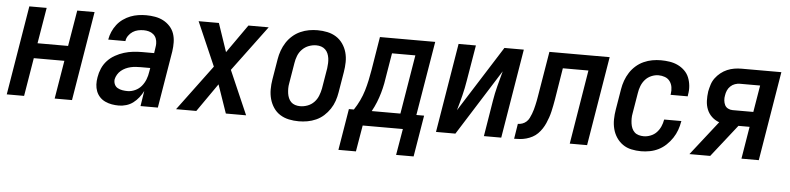

<svg xmlns="http://www.w3.org/2000/svg" viewBox="-43 -744 4586 1114"><g transform="rotate(5 2250.0 -187.5)"><path d="M4 0 90 -520H191L156 -311H334L369 -520H470L384 0H283L320 -223H142L105 0Z M657 8Q636 8 616 4.5Q596 1 577.5 -7.5Q559 -16 545.5 -30.5Q532 -45 525 -63.5Q518 -82 517 -102.5Q516 -123 520 -145Q524 -171 535 -196.5Q546 -222 565 -242.5Q584 -263 609 -277Q634 -291 660 -299Q686 -307 712.5 -310Q739 -313 765 -313H835L840 -347Q841 -352 841.5 -358Q842 -364 842 -369Q842 -385 836.5 -399Q831 -413 819.5 -422.5Q808 -432 793.5 -436Q779 -440 763 -440Q747 -440 730.5 -436.5Q714 -433 699.5 -423.5Q685 -414 675 -399.5Q665 -385 663 -369V-368H563V-369Q567 -392 576.5 -414Q586 -436 601 -455.5Q616 -475 636.5 -489.5Q657 -504 679 -512.5Q701 -521 724 -524.5Q747 -528 770 -528Q796 -528 822 -523.5Q848 -519 870 -507.5Q892 -496 909 -477.5Q926 -459 934 -435.5Q942 -412 942.5 -385.5Q943 -359 939 -332L884 0H783L797 -89Q787 -69 772.5 -50.5Q758 -32 740 -18.5Q722 -5 700 1.5Q678 8 657 8ZM700 -80Q722 -80 744 -90Q766 -100 781 -118Q796 -136 804.5 -158Q813 -180 816 -202L820 -225H765Q750 -225 735.5 -224Q721 -223 706 -219.5Q691 -216 677 -209.5Q663 -203 651 -193Q639 -183 631 -169.5Q623 -156 620 -142Q618 -126 624 -112.5Q630 -99 642.5 -92Q655 -85 670 -82.5Q685 -80 700 -80Z M990 0 1187 -265 1076 -520H1194L1250 -355L1366 -520H1484L1287 -255L1398 0H1280L1223 -165L1108 0Z M1705 8Q1675 8 1647 2Q1619 -4 1596 -18.5Q1573 -33 1557.5 -56Q1542 -79 1534.5 -106Q1527 -133 1527 -162.5Q1527 -192 1532 -221L1552 -341Q1556 -366 1565 -391Q1574 -416 1588.5 -438.5Q1603 -461 1623.5 -479Q1644 -497 1668.5 -508Q1693 -519 1718 -523.5Q1743 -528 1768 -528Q1798 -528 1826 -522Q1854 -516 1877 -501.5Q1900 -487 1916 -464Q1932 -441 1939.5 -414Q1947 -387 1946.5 -357.5Q1946 -328 1941 -299L1921 -179Q1917 -154 1908.5 -129Q1900 -104 1885 -81.5Q1870 -59 1850 -41Q1830 -23 1805.5 -12Q1781 -1 1755.5 3.5Q1730 8 1705 8ZM1705 -80Q1727 -80 1748.5 -88Q1770 -96 1786 -112.5Q1802 -129 1810.5 -150.5Q1819 -172 1823 -193L1843 -313Q1845 -328 1845.5 -343Q1846 -358 1844 -372Q1842 -386 1836.5 -399Q1831 -412 1821 -421.5Q1811 -431 1797.5 -435.5Q1784 -440 1769 -440Q1747 -440 1725.5 -432Q1704 -424 1687.5 -407.5Q1671 -391 1662.5 -369.5Q1654 -348 1651 -327L1631 -207Q1628 -192 1628 -177Q1628 -162 1630 -148Q1632 -134 1637.5 -121Q1643 -108 1652.5 -98.5Q1662 -89 1676 -84.5Q1690 -80 1705 -80Z M2051 153H1949L1989 -88H2018Q2036 -115 2050 -144.5Q2064 -174 2073 -204Q2082 -234 2088.5 -264.5Q2095 -295 2100 -325L2132 -520H2454L2382 -88H2427L2387 153H2285L2311 0H2077ZM2289 -88 2346 -432H2210L2190 -312Q2186 -283 2180.5 -254.5Q2175 -226 2167 -198Q2159 -170 2148 -142.5Q2137 -115 2122 -88Z M2504 0 2590 -520H2691L2656 -312Q2649 -268 2638 -224Q2627 -180 2614 -136L2857 -520H2970L2884 0H2783L2817 -208Q2824 -252 2835.5 -296Q2847 -340 2859 -384L2617 0Z M2959 0 2973 -88Q2986 -88 2999 -92.5Q3012 -97 3022.5 -106.5Q3033 -116 3039 -128.5Q3045 -141 3050 -153.5Q3055 -166 3058.5 -179Q3062 -192 3065 -205Q3068 -218 3070.5 -230.5Q3073 -243 3075 -256L3119 -520H3470L3384 0H3283L3354 -432H3205L3175 -247Q3172 -229 3168.5 -211.5Q3165 -194 3161 -176.5Q3157 -159 3151 -141.5Q3145 -124 3137.5 -107Q3130 -90 3119.5 -74Q3109 -58 3095.5 -44.5Q3082 -31 3065 -22Q3048 -13 3030 -8Q3012 -3 2994.5 -1.5Q2977 0 2959 0Z M3699 8Q3670 8 3642 2Q3614 -4 3592 -19.5Q3570 -35 3555 -57.5Q3540 -80 3533 -107Q3526 -134 3526.5 -163Q3527 -192 3532 -221L3552 -341Q3556 -366 3565 -391Q3574 -416 3588.5 -438.5Q3603 -461 3623.5 -479Q3644 -497 3668.5 -508Q3693 -519 3718 -523.5Q3743 -528 3768 -528Q3794 -528 3819.5 -524Q3845 -520 3867 -509.5Q3889 -499 3906.5 -482Q3924 -465 3933 -442.5Q3942 -420 3944.5 -394.5Q3947 -369 3942 -343L3941 -333H3841L3842 -339Q3845 -359 3842 -378Q3839 -397 3828 -412Q3817 -427 3799 -433.5Q3781 -440 3762 -440Q3741 -440 3720 -431Q3699 -422 3684.5 -405.5Q3670 -389 3662 -368.5Q3654 -348 3651 -327L3631 -207Q3628 -192 3628 -177Q3628 -162 3630 -147.5Q3632 -133 3637.5 -120Q3643 -107 3653 -97.5Q3663 -88 3677.5 -84Q3692 -80 3707 -80Q3726 -80 3746.5 -88Q3767 -96 3781.5 -111.5Q3796 -127 3804.5 -146.5Q3813 -166 3816 -185L3817 -187H3917L3916 -184Q3912 -159 3903 -134Q3894 -109 3879 -86.5Q3864 -64 3844 -45Q3824 -26 3800 -14Q3776 -2 3750 3Q3724 8 3699 8Z M4101 0H3980L4136 -199Q4111 -208 4092.5 -225.5Q4074 -243 4064.5 -266.5Q4055 -290 4054 -317Q4053 -344 4057 -372Q4061 -392 4067.5 -412.5Q4074 -433 4087 -450.5Q4100 -468 4117.5 -482Q4135 -496 4155 -504.5Q4175 -513 4196 -516.5Q4217 -520 4237 -520H4470L4384 0H4283L4314 -188H4249ZM4207 -276H4328L4354 -432H4236Q4222 -432 4207.5 -427Q4193 -422 4181.5 -411Q4170 -400 4164 -386Q4158 -372 4156 -357Q4153 -343 4154.5 -328Q4156 -313 4162 -301Q4168 -289 4180.5 -282.5Q4193 -276 4207 -276Z"/></g></svg>

Font: Iosevka Semibold Oblique
Style: Regular
Weight: 600
Italic angle: -9°
Monospace: yes
Designer: Belleve Invis
Foundry: Belleve Invis
Version: Version 32.5.0; ttfautohint (v1.8.4)